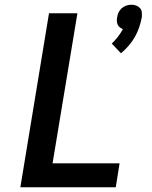

<svg xmlns="http://www.w3.org/2000/svg" viewBox="-20 -791 640 811"><path d="M491 -566 452 -607Q466 -620 478 -635.5Q490 -651 499 -668Q492 -671 486 -675.5Q480 -680 477 -687Q474 -694 473.5 -702Q473 -710 475 -718Q476 -729 481 -739Q486 -749 494.5 -756.5Q503 -764 513.5 -767.5Q524 -771 535 -771Q546 -771 555.5 -767.5Q565 -764 571.5 -756.5Q578 -749 579 -739Q580 -729 579 -718Q575 -697 568 -676Q561 -655 550 -635.5Q539 -616 524 -598.5Q509 -581 491 -566ZM66 0 187 -735H307L202 -101H485L469 0Z"/></svg>

Font: Iosevka Aile Oblique
Style: Bold
Weight: 700
Italic angle: -9°
Designer: Belleve Invis
Foundry: Belleve Invis
Version: Version 31.1.0; ttfautohint (v1.8.4)